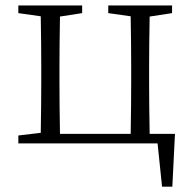

<svg xmlns="http://www.w3.org/2000/svg" viewBox="-20 -531 705 711"><path d="M534.2 -35.2H627.9L618.2 160.2H580.1L563.5 0H47.9V-29.3L130.9 -39.1Q132.8 -150.4 132.8 -226.6V-284.2Q132.8 -361.3 130.9 -470.7L47.9 -482.4V-510.7H284.2V-482.4L202.1 -469.7Q200.2 -360.4 200.2 -284.2V-226.6Q200.2 -144.5 202.1 -35.2H463.9Q465.8 -144.5 465.8 -226.6V-284.2Q465.8 -361.3 463.9 -470.7L380.9 -482.4V-510.7H617.2V-482.4L534.2 -469.7Q532.2 -360.4 532.2 -284.2V-226.6Q532.2 -144.5 534.2 -35.2Z"/></svg>

Font: GenYoMin JP Light
Style: Regular
Weight: 300
Version: Version 1.001;PS 1;hotconv 16.6.51;makeotf.lib2.5.65220 DEVE